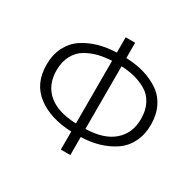

<svg xmlns="http://www.w3.org/2000/svg" viewBox="-155 -891 1084 1063"><g transform="rotate(30 387.0 -359.0)"><path d="M53.7 -368.2Q53.7 -433.6 79.1 -482.4Q104.5 -531.2 148.4 -560.1Q192.4 -588.9 244.6 -603.5Q296.9 -618.2 357.4 -620.1V-717.8H418V-620.1Q480.5 -618.2 532.7 -603Q585 -587.9 628.4 -559.1Q671.9 -530.3 696.3 -481.4Q720.7 -432.6 720.7 -368.2Q720.7 -304.7 696.3 -255.9Q671.9 -207 628.9 -177.7Q585.9 -148.4 533.2 -132.8Q480.5 -117.2 418 -115.2V0H357.4V-115.2Q222.7 -120.1 138.2 -183.6Q53.7 -247.1 53.7 -368.2ZM117.2 -368.2Q117.2 -276.4 178.2 -223.6Q239.3 -170.9 357.4 -167V-567.4Q313.5 -565.4 274.9 -556.2Q236.3 -546.9 198.7 -525.9Q161.1 -504.9 139.2 -464.4Q117.2 -423.8 117.2 -368.2ZM418 -167Q534.2 -169.9 595.7 -223.6Q657.2 -277.3 657.2 -368.2Q657.2 -423.8 635.7 -464.4Q614.3 -504.9 576.7 -525.9Q539.1 -546.9 501 -556.2Q462.9 -565.4 418 -567.4Z"/></g></svg>

Font: Gothic A1 Light
Style: Regular
Weight: 300
Version: Version 2.50